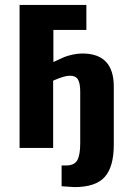

<svg xmlns="http://www.w3.org/2000/svg" viewBox="-20 -598 525 776"><path d="M280.8 158.2Q275.4 158.2 229 154.8V70.8H247.1Q280.3 70.8 292.2 49.8Q304.2 28.8 304.2 -18.1V-228Q304.2 -261.2 295.2 -276.6Q286.1 -292 262.2 -292Q239.7 -292 194.8 -272V0H59.1V-578.1H329.1V-477.1H195.8V-347.2Q197.3 -347.7 212.4 -355Q227.5 -362.3 239.3 -367.2Q251 -372.1 272 -377Q293 -381.8 313 -381.8Q439.9 -381.8 439.9 -248V-13.2Q439.9 76.2 403.3 117.2Q366.7 158.2 280.8 158.2Z"/></svg>

Font: Oswald Medium
Style: Regular
Weight: 500
Designer: Vernon Adams
Foundry: Vernon Adams
Version: Version 4.103